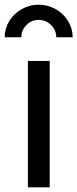

<svg xmlns="http://www.w3.org/2000/svg" viewBox="-61 -799 330 819"><path d="M58 -539H151V0H58ZM104 -779Q143 -779 176.5 -760Q210 -741 229.5 -709Q249 -677 249 -640H179Q179 -670 157 -692Q135 -714 104 -714Q73 -714 51.5 -692Q30 -670 30 -640H-41Q-41 -677 -21.5 -709Q-2 -741 31.5 -760Q65 -779 104 -779Z"/></svg>

Font: Eudoxus Sans Medium
Style: Regular
Weight: 500
Designer: Stijn de Vries
Foundry: tokotype
Version: Version 2.005